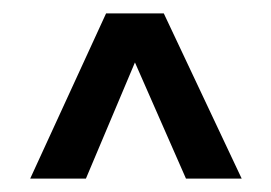

<svg xmlns="http://www.w3.org/2000/svg" viewBox="-20 -770 404 286"><path d="M25 -504 138 -750H224L340 -504H257L181 -677L108 -504Z"/></svg>

Font: Saira Ultra Condensed SemiBold
Style: Regular
Weight: 600
Width: 1
Designer: Hector Gatti with collaboration of the Omnibus-Type team
Foundry: Omnibus-Type
Version: Version 1.001; ttfautohint (v1.8)